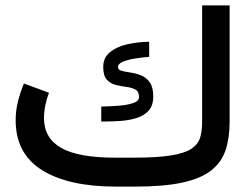

<svg xmlns="http://www.w3.org/2000/svg" viewBox="-20 -692 934 712"><path d="M477.5 -107.4Q564 -107.4 614.7 -115.7Q665.5 -124 690.2 -140.6Q714.8 -157.2 722.2 -181.9Q729.5 -206.5 729.5 -239.3V-671.9H831.5V-240.2Q831.5 -180.2 816.4 -135Q801.3 -89.8 762.9 -59.8Q724.6 -29.8 656 -14.9Q587.4 0 481 0H410.2Q233.9 0 136 -61Q38.1 -122.1 38.1 -246.1Q38.1 -282.7 46.9 -317.1Q55.7 -351.6 68.8 -382.3L161.6 -348.1Q153.3 -327.1 148.2 -301.8Q143.1 -276.4 143.1 -253.4Q143.6 -179.2 207.3 -143.3Q271 -107.4 405.3 -107.4ZM355.5 -296.9Q389.2 -297.4 421.4 -300Q453.6 -302.7 474.6 -310.1Q495.6 -317.4 495.6 -332Q495.6 -352.5 482.2 -359.9Q468.8 -367.2 449 -369.6Q429.2 -372.1 409.4 -377Q389.6 -381.8 376.2 -396.5Q362.8 -411.1 362.8 -443.8Q362.8 -478.5 388.4 -499Q414.1 -519.5 453.1 -528.1Q492.2 -536.6 533.2 -537.1V-481Q509.3 -479.5 482.4 -475.3Q455.6 -471.2 436.5 -463.4Q417.5 -455.6 417.5 -443.4Q417.5 -433.1 430.7 -429.4Q443.8 -425.8 463.4 -423.1Q482.9 -420.4 502.4 -412.8Q522 -405.3 535.2 -387Q548.3 -368.7 548.3 -334Q548.3 -300.8 531.5 -282Q514.6 -263.2 486.8 -254.4Q459 -245.6 424.8 -243.4Q390.6 -241.2 355.5 -241.2Z"/></svg>

Font: Vazir Medium UI
Style: Medium-UI
Weight: 500
Designer: Saber Rastikerdar
Foundry: Saber Rastikerdar
Version: Version 30.0.0